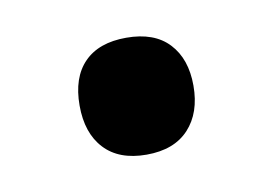

<svg xmlns="http://www.w3.org/2000/svg" viewBox="-34 -181 343 241"><g transform="rotate(-10 137.5 -60.5)"><path d="M64.9 -61Q64.9 -96.7 83.5 -115.7Q102.1 -134.8 137.2 -134.8Q172.9 -134.8 191.4 -115Q210 -95.2 210 -61Q210 -26.4 191.2 -6.1Q172.4 14.2 137.2 14.2Q102.1 14.2 83.5 -5.9Q64.9 -25.9 64.9 -61Z"/></g></svg>

Font: f0_46533          
Style: Regular
Weight: 600
Foundry: Ascender Corporation
Version: Version 1.10